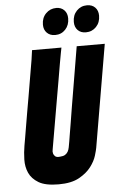

<svg xmlns="http://www.w3.org/2000/svg" viewBox="-61 -954 638 1015"><g transform="rotate(-5 258.0 -447.0)"><path d="M286 -701Q286 -701 281.5 -678Q277 -655 270.5 -617.5Q264 -580 256 -532.5Q248 -485 239 -435L193 -169Q190 -157 193 -147Q195 -139 202.5 -132Q210 -125 228 -127Q246 -128 255.5 -134Q265 -140 270.5 -149.5Q276 -159 278.5 -172.5Q281 -186 284 -203Q285 -211 289.5 -237Q294 -263 300 -299.5Q306 -336 313 -380Q320 -424 328 -469Q346 -574 367 -701H516L423 -157Q421 -145 412.5 -116.5Q404 -88 381.5 -58Q359 -28 318 -5Q277 18 209 18Q139 18 103 -3.5Q67 -25 52.5 -57.5Q38 -90 39 -128.5Q40 -167 46 -201Q49 -216 53.5 -244Q58 -272 64 -306.5Q70 -341 76.5 -380Q83 -419 90 -457Q105 -547 123 -651L130 -701ZM199 -830Q199 -866 221.5 -889Q244 -912 277 -912Q303 -912 319 -895.5Q335 -879 335 -852Q335 -816 313.5 -793Q292 -770 259 -770Q232 -770 215.5 -786.5Q199 -803 199 -830ZM363 -830Q363 -866 385 -889Q407 -912 440 -912Q467 -912 483 -895.5Q499 -879 499 -852Q499 -816 477 -793Q455 -770 422 -770Q395 -770 379 -786.5Q363 -803 363 -830Z"/></g></svg>

Font: Relentless
Style: Condensed Bold Italic
Weight: 700
Width: 3
Italic angle: -7°
Designer: Sparks studio
Foundry: Sparks Studio
Version: Version 1.101